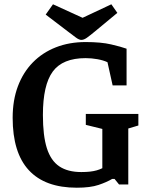

<svg xmlns="http://www.w3.org/2000/svg" viewBox="-20 -860 687 895"><path d="M338 15Q190 15 114.5 -66.5Q39 -148 39 -311Q39 -393 63.5 -458Q88 -523 133 -569Q178 -615 240.5 -639.5Q303 -664 379 -664Q451 -664 498 -653Q545 -642 570 -633V-462H505L481 -570Q462 -579 434.5 -584Q407 -589 379 -589Q272 -589 226 -526.5Q180 -464 180 -324Q180 -227 198.5 -169Q217 -111 256.5 -84.5Q296 -58 359 -58Q382 -58 399.5 -60Q417 -62 431 -66Q445 -70 457 -76V-259L380 -278V-329H625V-275L578 -261V0H535L514 -26H503Q478 -11 439.5 2Q401 15 338 15ZM359 -674Q349 -674 334.5 -684.5Q320 -695 298 -712L193 -792L227 -840L365 -777L499 -840L527 -800L422 -713Q399 -694 385 -684Q371 -674 359 -674Z"/></svg>

Font: Faustina Light SemiBold
Style: Regular
Weight: 600
Version: Version 1.200